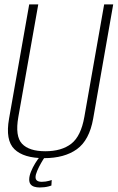

<svg xmlns="http://www.w3.org/2000/svg" viewBox="-20 -694 520 848"><path d="M174.5 4.5Q264.5 4.5 319.5 -35Q374.5 -74.5 391.5 -170L480 -674.5H440L352.5 -177.5Q337.5 -92.5 294.8 -59.2Q252 -26 180 -26Q108.5 -26 77.2 -59.2Q46 -92.5 61 -177.5L149 -674.5H109L20 -170Q3 -74.5 43.8 -35Q84.5 4.5 174.5 4.5ZM155 134Q165.5 134 176 132.8Q186.5 131.5 195 129.2Q203.5 127 207 125.5L208.5 101Q204.5 102.5 197.2 104.5Q190 106.5 181.5 107.8Q173 109 164.5 109Q151 109 144 104Q137 99 137 88.5Q137 77.5 144.5 60Q152 42.5 161.8 25.5Q171.5 8.5 178 0H154.5Q146.5 9.5 135.5 27.2Q124.5 45 116.8 64.2Q109 83.5 109 99Q109 112 115 119.8Q121 127.5 131.8 130.8Q142.5 134 155 134Z"/></svg>

Font: Anybody SemiCondensed ExtraLight
Style: Italic
Weight: 250
Width: 4
Italic angle: -10°
Version: Version 1.113;gftools[0.9.25]